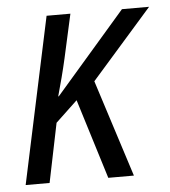

<svg xmlns="http://www.w3.org/2000/svg" viewBox="-44 -576 546 616"><g transform="rotate(-5 229.0 -267.5)"><path d="M14.2 0 128.4 -535.2H205.1L173.8 -394Q167 -363.8 158.9 -332.8Q150.9 -301.8 143.1 -274.4H145L371.1 -535.2H458.5L262.7 -312.5L362.8 0H280.3L200.7 -256.8L130.4 -190.4L91.3 0Z"/></g></svg>

Font: Open Sans SemiCondensed
Style: Italic
Weight: 400
Width: 4
Italic angle: -12°
Designer: Monotype Design Team
Foundry: Monotype Imaging Inc.
Version: Version 3.000